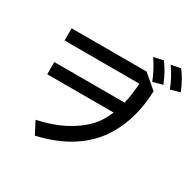

<svg xmlns="http://www.w3.org/2000/svg" viewBox="-194 -1093 1388 1364"><g transform="rotate(30 500.0 -411.0)"><path d="M99.1 -734.9H714.4L827.1 -638.7Q819.8 -416.5 723.1 -252.9Q586.4 -20.5 254.4 56.2L202.1 -43.9Q441.9 -94.7 575.2 -233.9Q621.1 -281.7 657.2 -365.7H112.3V-465.8H689.5Q706.1 -541.5 713.4 -634.8H99.1ZM785.2 -691.9Q755.9 -769.5 703.1 -848.1L780.3 -865.2Q828.6 -804.2 864.3 -712.9ZM920.9 -707Q892.6 -784.7 837.9 -862.8L915 -877.9Q963.4 -815.9 998 -729Z"/></g></svg>

Font: BIZ UDGothic
Style: Bold
Weight: 700
Monospace: yes
Designer: TypeBank Co., Ltd.
Foundry: Morisawa Inc.
Version: Version 1.05